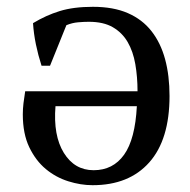

<svg xmlns="http://www.w3.org/2000/svg" viewBox="-20 -532 559 564"><path d="M241 -468Q227 -468 209.5 -466.5Q192 -465 175 -458L127 -339H102Q92 -370 85.5 -401.5Q79 -433 77 -464Q115 -487 155.5 -499.5Q196 -512 253 -512Q313 -512 355.5 -493.5Q398 -475 425 -440.5Q452 -406 465 -358Q478 -310 478 -250Q478 -122 418.5 -55Q359 12 252 12Q217 12 180.5 0.5Q144 -11 114.5 -35.5Q85 -60 66 -99.5Q47 -139 47 -196Q47 -212 49 -229Q51 -246 54 -264H384Q384 -306 377.5 -343.5Q371 -381 355 -408.5Q339 -436 311.5 -452Q284 -468 241 -468ZM255 -32Q312 -32 344.5 -77.5Q377 -123 382 -220H143Q136 -134 167.5 -83Q199 -32 255 -32Z"/></svg>

Font: PT Serif
Style: Regular
Weight: 400
Designer: A.Korolkova, O.Umpeleva, V.Yefimov
Foundry: ParaType Ltd
Version: Version 1.000W OFL; ttfautohint (v1.6)